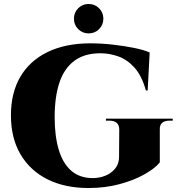

<svg xmlns="http://www.w3.org/2000/svg" viewBox="-20 -932 901 966"><path d="M784 -280V-115Q760 -85 707 -55Q654 -25 581.5 -5.5Q509 14 425 14Q307 14 219.5 -29.5Q132 -73 83.5 -155Q35 -237 35 -352Q35 -465 82.5 -546Q130 -627 220 -670.5Q310 -714 435 -714Q490 -714 547.5 -707.5Q605 -701 654.5 -691Q704 -681 733 -668L723 -477H714Q693 -552 656 -592.5Q619 -633 574.5 -648.5Q530 -664 485 -664Q405 -664 354 -626Q303 -588 279 -516.5Q255 -445 255 -342Q255 -248 275.5 -179Q296 -110 338.5 -73Q381 -36 447 -36Q480 -36 510 -48Q540 -60 559.5 -84Q579 -108 579 -143L580 -280Q580 -325 529 -325H513V-335H849V-325H834Q782 -325 784 -280ZM426 -764Q395 -764 373.5 -785.5Q352 -807 352 -838Q352 -869 373.5 -890.5Q395 -912 426 -912Q457 -912 478.5 -890.5Q500 -869 500 -838Q500 -807 478.5 -785.5Q457 -764 426 -764Z"/></svg>

Font: Cinzel Black
Style: Regular
Weight: 900
Designer: Natanael Gama
Version: Version 2.000